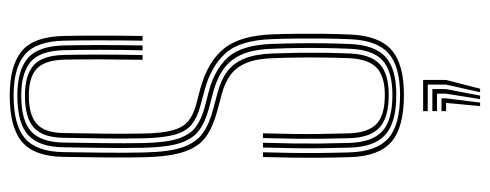

<svg xmlns="http://www.w3.org/2000/svg" viewBox="-326 -520 1008 395"><g transform="rotate(-90 177.5 -322.0)"><path d="M180.2 5.5Q113.8 5.5 83.9 -20.1Q54 -45.8 52.2 -105.5Q51.2 -139.8 51 -167.5Q50.8 -195.2 51.1 -222.8Q51.5 -250.2 52.5 -284.5H62.2Q61.2 -251.8 60.9 -224.5Q60.5 -197.2 60.8 -169.1Q61 -141 62 -106Q63.8 -51 90.8 -26.8Q117.8 -2.5 180.2 -2.5Q239.5 -2.5 266.1 -26.5Q292.8 -50.5 294.8 -106Q296 -131.8 296.2 -158.9Q296.5 -186 296.2 -213Q296 -240 295 -265.5Q292.8 -332.8 265.2 -362.4Q237.8 -392 190 -404.5L157 -413.5Q133.8 -419.8 119.5 -431.1Q105.2 -442.5 98.6 -465.6Q92 -488.8 91 -530.2Q90.2 -567.5 90.6 -605Q91 -642.5 92 -694.5Q92.5 -737.2 112.9 -755.8Q133.2 -774.2 179.2 -774.2Q220.8 -774.2 241.1 -756.4Q261.5 -738.5 262.5 -693.5Q263.2 -664 263.2 -621.8Q263.2 -579.5 262.2 -532.2H252.5Q253.2 -576.5 253.4 -620Q253.5 -663.5 252.8 -693Q251.8 -732.8 234.5 -749.5Q217.2 -766.2 179.2 -766.2Q138.5 -766.2 120.4 -749.6Q102.2 -733 101.8 -694.5Q101 -651 100.5 -609.5Q100 -568 100.8 -530.5Q101.5 -491.2 107.6 -469.8Q113.8 -448.2 126.4 -438.1Q139 -428 159.5 -422.2L192.5 -413.5Q247.8 -398.5 275 -365.5Q302.2 -332.5 304.8 -265.8Q305.8 -240.5 306 -212.8Q306.2 -185 305.9 -157.5Q305.5 -130 304.5 -105.5Q302.2 -46.2 273.2 -20.4Q244.2 5.5 180.2 5.5ZM180.2 -10.2Q123.8 -10.2 98.5 -32.5Q73.2 -54.8 71.8 -106.2Q71 -137.2 70.6 -163.8Q70.2 -190.2 70.6 -218.9Q71 -247.5 72 -284.5H81.8Q80.8 -250.8 80.4 -223.1Q80 -195.5 80.2 -167.9Q80.5 -140.2 81.5 -106.5Q83 -59.5 105.6 -38.9Q128.2 -18.2 180.2 -18.2Q229.5 -18.2 251.5 -38.8Q273.5 -59.2 275.2 -106.8Q276.2 -129.2 276.6 -154.8Q277 -180.2 276.8 -208.1Q276.5 -236 275.2 -264.8Q274 -302.8 263.9 -326.8Q253.8 -350.8 234.2 -365Q214.8 -379.2 185.5 -387L152.2 -395.8Q125 -403 107.5 -415.8Q90 -428.5 81.2 -455Q72.5 -481.5 71.5 -530Q71 -554.5 71 -579.4Q71 -604.2 71.5 -632.4Q72 -660.5 72.5 -695Q73.2 -745.2 97.6 -767.5Q122 -789.8 179.2 -789.8Q230.5 -789.8 255.6 -768.5Q280.8 -747.2 282 -693.8Q282.8 -664.8 282.8 -622.1Q282.8 -579.5 282 -532.2H272Q273 -576.2 273 -620.6Q273 -665 272.2 -693.8Q271 -743.8 247.9 -762.8Q224.8 -781.8 179.2 -781.8Q127.2 -781.8 105.1 -761.4Q83 -741 82.2 -694.8Q81.5 -652.5 81 -609.6Q80.5 -566.8 81.2 -530.2Q82.2 -484.8 90.1 -459.9Q98 -435 113.9 -423.1Q129.8 -411.2 154.5 -404.5L188 -395.8Q232.8 -384 257.9 -356.1Q283 -328.2 285.2 -265.2Q286.2 -236 286.5 -208.8Q286.8 -181.5 286.4 -156.1Q286 -130.8 285 -106.5Q283.2 -55.2 258.9 -32.8Q234.5 -10.2 180.2 -10.2ZM180.2 -25.8Q134 -25.8 113.2 -44.6Q92.5 -63.5 91.2 -106.8Q90.5 -136.8 90.1 -162.9Q89.8 -189 90.1 -217.9Q90.5 -246.8 91.5 -284.5H101.2Q100.2 -248.8 99.9 -221.4Q99.5 -194 99.9 -167.1Q100.2 -140.2 101.2 -107Q102.5 -68.8 120.2 -51.2Q138 -33.8 180.2 -33.8Q218.8 -33.8 236.4 -50.9Q254 -68 255.8 -107Q256.8 -134.2 257.1 -160.5Q257.5 -186.8 257.1 -212.8Q256.8 -238.8 255.8 -264.2Q254.8 -297.2 246.2 -318.1Q237.8 -339 221.6 -351.1Q205.5 -363.2 181 -369.5L147.5 -378.5Q116 -386.8 95.1 -401.1Q74.2 -415.5 63.8 -445.2Q53.2 -475 52 -529.5Q51.2 -565.5 51.5 -603.5Q51.8 -641.5 52.8 -695.5Q53.8 -754.8 83.5 -780.1Q113.2 -805.5 179.2 -805.5Q240 -805.5 270.1 -781Q300.2 -756.5 301.5 -694.5Q302.2 -666 302.2 -623.1Q302.2 -580.2 301.5 -532.2H291.8Q292.5 -575.8 292.5 -620.6Q292.5 -665.5 291.8 -694.2Q290.5 -751.2 263.2 -774.4Q236 -797.5 179.2 -797.5Q117.8 -797.5 90.6 -773.9Q63.5 -750.2 62.5 -695.2Q61.8 -654 61.4 -609.8Q61 -565.5 61.8 -529.8Q62.8 -479 72.2 -450.8Q81.8 -422.5 100.9 -408.8Q120 -395 149.8 -387.2L183.5 -378.2Q210.2 -371.5 228 -358.4Q245.8 -345.2 255 -322.6Q264.2 -300 265.5 -264.5Q266.5 -236.8 266.9 -209.6Q267.2 -182.5 266.9 -156.8Q266.5 -131 265.5 -106.8Q263.8 -63.5 243.9 -44.6Q224 -25.8 180.2 -25.8ZM185.8 162.2 201.5 92.2V54.5H146.8V45H211V92.2L193 162.2ZM157.2 162.2 163.8 92.2H146.8V82.8H173.2V92.2L164.5 162.2ZM171.5 162.2 182.8 92.2V73.5H146.8V64H192.2V92.2L178.8 162.2Z"/></g></svg>

Font: Big Shoulders Inline Text ExtraLight
Style: Regular
Weight: 250
Version: Version 2.002